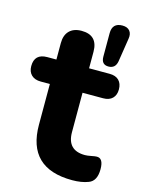

<svg xmlns="http://www.w3.org/2000/svg" viewBox="-120 -780 640 857"><g transform="rotate(15 200.0 -351.5)"><path d="M324 -521Q291 -521 291 -558V-666Q291 -714 338 -714Q361 -714 372 -700.5Q383 -687 379 -664L362 -555Q356 -521 324 -521ZM299 11Q92 11 92 -190V-378H50Q22 -378 6.5 -393Q-9 -408 -9 -434Q-9 -491 50 -491H92V-567Q92 -604 112 -624Q132 -644 168 -644Q243 -644 243 -567V-491H338Q366 -491 381 -476Q396 -461 396 -434Q396 -408 381 -393Q366 -378 338 -378H243V-196Q243 -112 325 -112Q336 -112 353.5 -115.5Q371 -119 377 -119Q409 -121 409 -69Q409 -14 373 -1Q342 11 299 11Z"/></g></svg>

Font: Nunito ExtraBold
Style: Regular
Weight: 800
Designer: Vernon Adams
Foundry: Vernon Adams
Version: Version 3.602